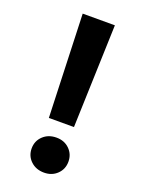

<svg xmlns="http://www.w3.org/2000/svg" viewBox="-138 -775 629 846"><g transform="rotate(20 177.0 -351.5)"><path d="M90.8 -75.2Q90.8 -110.4 115.5 -133.8Q140.1 -157.2 178.2 -157.2Q215.3 -157.2 239.3 -133.5Q263.2 -109.9 263.2 -75.2Q263.2 -40 239 -16.6Q214.8 6.8 178.2 6.8Q140.1 6.8 115.5 -16.6Q90.8 -40 90.8 -75.2ZM99.1 -710H250L233.9 -227.1H116.2Z"/></g></svg>

Font: Poppins SemiBold
Style: Regular
Weight: 600
Designer: Ninad Kale (Devanagari), Jonny Pinhorn (Latin)
Foundry: Indian Type Foundry
Version: 4.004